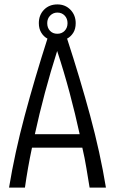

<svg xmlns="http://www.w3.org/2000/svg" viewBox="-20 -850 521 870"><path d="M21 0Q47 -158 92 -326Q137 -494 195 -675Q178 -684 167 -702Q156 -720 156 -745Q156 -782 179.5 -806Q203 -830 240 -830Q276 -830 299.5 -805.5Q323 -781 323 -745Q323 -719 312 -701.5Q301 -684 284 -675Q343 -494 388.5 -326Q434 -158 460 0H386Q379 -42 371.5 -88Q364 -134 353 -181H125Q115 -134 107 -88.5Q99 -43 93 0ZM240 -697Q260 -697 273 -710.5Q286 -724 286 -745Q286 -766 273 -779.5Q260 -793 240 -793Q221 -793 207.5 -779.5Q194 -766 194 -745Q194 -724 206.5 -710.5Q219 -697 240 -697ZM138 -242H341Q321 -334 295.5 -429.5Q270 -525 239 -619Q209 -525 183.5 -429.5Q158 -334 138 -242Z"/></svg>

Font: Ubuntu Sans Condensed
Style: Regular
Weight: 400
Width: 3
Designer: Dalton Maag Ltd
Foundry: Dalton Maag Ltd
Version: Version 1.006; ttfautohint (v1.8.4.7-5d5b)